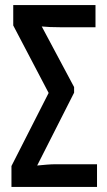

<svg xmlns="http://www.w3.org/2000/svg" viewBox="-20 -734 421 754"><path d="M25 0V-82L171 -369L32 -634V-714H355V-627H217Q174 -627 144 -630L271 -392V-370L126 -84Q146 -86 164.5 -87.5Q183 -89 200 -89H361V0Z"/></svg>

Font: Noto Sans ExtraCondensed Medium
Style: Regular
Weight: 500
Width: 2
Designer: Monotype Design Team
Foundry: Monotype Imaging Inc.
Version: Version 2.013; ttfautohint (v1.8.4.7-5d5b)